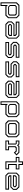

<svg xmlns="http://www.w3.org/2000/svg" viewBox="3232 -3948 906 7409"><g transform="rotate(90 3684.5 -244.0)"><path d="M70 189V-437L173 -540H579L682 -437V-103L579 0H221L211.5 -10V189ZM108.5 150.5H172.5V-97L228 -41.5H561.5L645.5 -125.5V-418L561.5 -502H195L108.5 -415.5ZM240 -105.5 172.5 -172.5V-384.5L226.5 -437.5H530L581.5 -387V-156.5L530 -105.5ZM251.5 -141.5H510L540.5 -172V-368L510 -399H242L211.5 -368V-181.5Z M910 0 807 -103V-245.5L910 -348.5H1328.5V-368L1298 -398.5H814V-540H1367L1470 -437V-103L1367 0ZM930 -38.5H1348L1434.5 -125V-417.5L1350 -502H855V-438H1318.5L1370 -386.5V-311.5H927.5L846 -230.5V-122.5ZM961.5 -102.5 910 -153.5V-206.5L953.5 -250H1370V-156L1316.5 -102.5ZM979 -141.5H1298L1328.5 -172V-212H969L948 -191V-172Z M1600 0V-141.5H2048L2077.5 -171L2049 -199.5H1698L1595 -302.5V-437L1698 -540H2209.5V-398.5H1766.5L1737.5 -369.5L1766.5 -340.5H2116.5L2219.5 -237.5V-103L2116.5 0ZM1638 -39.5H2099.5L2181 -121.5V-222.5L2099 -303.5H1744.5L1699 -349V-389.5L1747 -437.5H2172V-502H1716L1634 -420V-319L1713.5 -239.5H2068L2116 -192.5V-152L2068 -104H1638Z M2349.5 0V-141.5H2797.5L2827 -171L2798.5 -199.5H2447.5L2344.5 -302.5V-437L2447.5 -540H2959V-398.5H2516L2487 -369.5L2516 -340.5H2866L2969 -237.5V-103L2866 0ZM2387.5 -39.5H2849L2930.5 -121.5V-222.5L2848.5 -303.5H2494L2448.5 -349V-389.5L2496.5 -437.5H2921.5V-502H2465.5L2383.5 -420V-319L2463 -239.5H2817.5L2865.5 -192.5V-152L2817.5 -104H2387.5Z M3197 0 3094 -103V-245.5L3197 -348.5H3615.5V-368L3585 -398.5H3101V-540H3654L3757 -437V-103L3654 0ZM3217 -38.5H3635L3721.5 -125V-417.5L3637 -502H3142V-438H3605.5L3657 -386.5V-311.5H3214.5L3133 -230.5V-122.5ZM3248.5 -102.5 3197 -153.5V-206.5L3240.5 -250H3657V-156L3603.5 -102.5ZM3266 -141.5H3585L3615.5 -172V-212H3256L3235 -191V-172Z M3889.5 189V-437L3992.5 -540H4398.5L4501.5 -437V-103L4398.5 0H4040.5L4031 -10V189ZM3928 150.5H3992V-97L4047.5 -41.5H4381L4465 -125.5V-418L4381 -502H4014.5L3928 -415.5ZM4059.5 -105.5 3992 -172.5V-384.5L4046 -437.5H4349.5L4401 -387V-156.5L4349.5 -105.5ZM4071 -141.5H4329.5L4360 -172V-368L4329.5 -399H4061.5L4031 -368V-181.5Z M4729.5 0 4626.5 -103V-437L4729.5 -540H5175L5278 -437V-103L5175 0ZM4752.5 -38.5H5155.5L5239.5 -122.5V-418L5155.5 -502H4750.5L4666 -417.5V-125ZM4784 -102.5 4730 -156V-386.5L4782 -437.5H5124L5175 -387V-153.5L5124 -102.5ZM4798.5 -141.5H5106L5136.5 -172V-368L5106 -398.5H4798.5L4768 -368V-172Z M5403 0V-141H5520V-391.5L5512.5 -399H5404V-540H5550.5L5584.5 -500L5623 -540H5870.5L5980 -430.5L5871 -324.5L5802 -398.5H5692L5661.5 -368V-140.5H5778.5V0ZM5439.5 -38.5H5742.5V-102.5H5623V-390L5669.5 -436.5H5824.5L5876.5 -379.5L5926 -428L5855.5 -500.5H5638L5587 -448.5L5539.5 -500.5H5440V-436.5H5525L5558.5 -400V-102.5H5439.5Z M6206.5 0V-399H6035.5V-540H6206.5V-677H6348V-540H6518.5V-399H6348V-141.5H6515V0ZM6245.5 -38.5H6477V-102.5H6309.5V-438.5H6481V-502.5H6309.5V-639H6245.5V-502.5H6073.5V-438.5H6245.5Z M7203.5 -540 7306.5 -437V-294.5L7203.5 -191.5H6785V-172L6815.5 -141.5H7299.5V0H6746.5L6643.5 -103V-437L6746.5 -540ZM7183.5 -501.5H6765.5L6679 -415V-122.5L6763.5 -38H7258.5V-102H6795L6743.5 -153.5V-228.5H7186L7267.5 -309.5V-417.5ZM7152 -437.5 7203.5 -386.5V-333.5L7160 -290H6743.5V-384L6797 -437.5ZM7134.5 -398.5H6815.5L6785 -368V-328H7144.5L7165.5 -349V-368Z"/></g></svg>

Font: Tourney Expanded
Style: Regular
Weight: 400
Width: 7
Designer: Tyler Finck
Foundry: Etcetera Type Co
Version: Version 1.010; ttfautohint (v1.8.3)